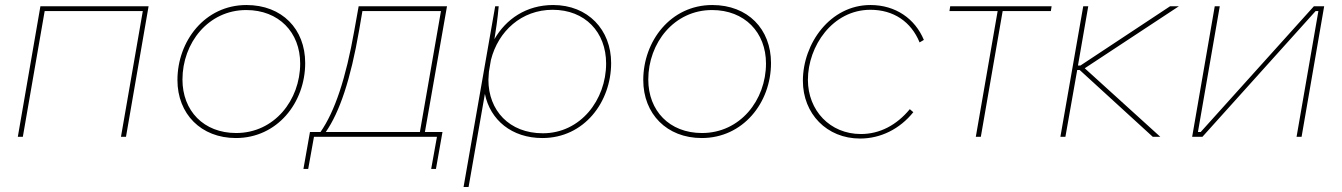

<svg xmlns="http://www.w3.org/2000/svg" viewBox="-20 -545 5347 765"><path d="M51 0H71L158 -501H549L462 0H482L572 -520H141Z M920 5C1084 5 1196 -135 1196 -294C1196 -429 1104 -525 962 -525C796 -525 687 -381 687 -226C687 -91 781 5 920 5ZM921 -15C791 -15 707 -104 707 -228C707 -374 810 -505 961 -505C1091 -505 1176 -416 1176 -292C1176 -146 1073 -15 921 -15Z M1189 128H1208L1231 0H1721L1698 128H1717L1743 -19H1673L1761 -520H1409L1392 -425C1358 -232 1314 -101 1257 -19H1215ZM1278 -19C1333 -98 1377 -228 1411 -425L1424 -501H1737L1653 -19Z M1827 200H1847L1912 -171C1933 -67 2019 5 2141 5C2308 5 2415 -139 2415 -294C2415 -426 2323 -525 2184 -525C2077 -525 1996 -469 1950 -389C1955 -420 1963 -471 1967 -520H1953ZM2143 -14C2009 -14 1926 -105 1926 -227L1928 -259L1936 -306C1965 -421 2058 -506 2182 -506C2311 -506 2395 -417 2395 -292C2395 -147 2293 -14 2143 -14Z M2776 5C2940 5 3052 -135 3052 -294C3052 -429 2960 -525 2818 -525C2652 -525 2543 -381 2543 -226C2543 -91 2637 5 2776 5ZM2777 -15C2647 -15 2563 -104 2563 -228C2563 -374 2666 -505 2817 -505C2947 -505 3032 -416 3032 -292C3032 -146 2929 -15 2777 -15Z M3407 7C3489 7 3565 -31 3619 -98L3605 -110C3552 -46 3485 -11 3410 -11C3287 -11 3199 -105 3199 -227C3199 -361 3297 -506 3448 -506C3540 -506 3610 -459 3644 -376L3661 -386C3626 -470 3549 -525 3448 -525C3288 -525 3179 -372 3179 -223C3179 -92 3274 7 3407 7Z M3763 -501H3955L3868 0H3888L3975 -501H4167L4170 -520H3766Z M4205 0H4225L4272 -266H4282L4573 0H4603L4302 -273L4677 -520H4642L4285 -284H4275L4316 -520H4296Z M4730 0H4771L5222 -501H5233L5146 0H5166L5256 -520H5215L4764 -19H4753L4840 -520H4820Z"/></svg>

Font: Fixel Display 20240404 Thin
Style: Italic
Weight: 100
Italic angle: -10°
Designer: AlfaBravo + MacPaw
Foundry: Kyrylo Tkachov, Marchela Mozhyna, Serhii Makarenko, Maria Weinstein, Zakhar Kryvoshyya
Version: Version 1.211;Glyphs 3.2 (3225)